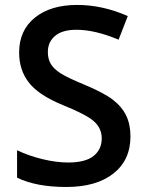

<svg xmlns="http://www.w3.org/2000/svg" viewBox="-20 -744 590 774"><path d="M505.9 -193.8Q505.9 -98.6 437 -44.4Q368.2 9.8 247.1 9.8Q126 9.8 48.8 -27.8V-138.2Q97.7 -115.2 152.6 -102.1Q207.5 -88.9 254.9 -88.9Q324.2 -88.9 357.2 -115.2Q390.1 -141.6 390.1 -186Q390.1 -226.1 359.9 -253.9Q329.6 -281.7 234.9 -319.8Q137.2 -359.4 97.2 -410.2Q57.1 -460.9 57.1 -532.2Q57.1 -621.6 120.6 -672.9Q184.1 -724.1 291 -724.1Q393.6 -724.1 495.1 -679.2L458 -584Q362.8 -624 288.1 -624Q231.4 -624 202.1 -599.4Q172.9 -574.7 172.9 -534.2Q172.9 -506.3 184.6 -486.6Q196.3 -466.8 223.1 -449.2Q250 -431.6 319.8 -402.8Q398.4 -370.1 435.1 -341.8Q471.7 -313.5 488.8 -277.8Q505.9 -242.2 505.9 -193.8Z"/></svg>

Font: TypoPRO Open Sans
Style: Regular
Weight: 600
Foundry: Ascender Corporation
Version: Version 1.10